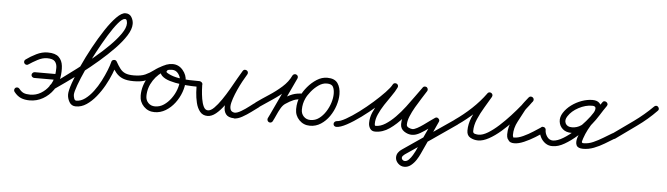

<svg xmlns="http://www.w3.org/2000/svg" viewBox="-48 -752 4042 1164"><g transform="rotate(5 1973.0 -170.0)"><path d="M157 -121Q150 -121 144.5 -126Q139 -131 139 -138Q139 -145 144.5 -150.5Q150 -156 157 -156Q192 -156 226.5 -156Q261 -156 296 -156Q296 -156 296 -156Q296 -156 296 -156Q303 -156 308 -150.5Q313 -145 313 -138Q313 -131 308 -126Q303 -121 296 -121Q261 -121 226.5 -121Q192 -121 157 -121Q157 -121 157 -121Q157 -121 157 -121ZM90 -204Q86 -210 87.5 -217Q89 -224 95 -228Q122 -248 156.5 -265Q191 -282 225 -282Q272 -282 293 -261.5Q314 -241 317.5 -208Q321 -175 315 -137Q308 -96 283 -60.5Q258 -25 221 -4Q184 17 141 17Q110 17 87.5 7.5Q65 -2 46 -26Q46 -26 46 -26Q46 -26 46 -26Q41 -32 42 -39Q43 -46 48 -51Q54 -55 61 -54.5Q68 -54 73 -48Q87 -30 102 -24Q117 -18 141 -18Q176 -18 205.5 -35.5Q235 -53 255 -81.5Q275 -110 281 -143Q285 -170 285 -193.5Q285 -217 272.5 -232Q260 -247 225 -247Q197 -247 167 -231Q137 -215 115 -200Q109 -195 101.5 -196.5Q94 -198 90 -204Z M257 -67Q252 -73 253.5 -80Q255 -87 261 -91Q284 -107 323.5 -135.5Q363 -164 411.5 -201Q460 -238 508.5 -278.5Q557 -319 597.5 -359.5Q638 -400 663 -436Q688 -472 688 -499Q688 -505 685.5 -515Q683 -525 674 -525Q658 -525 632.5 -494.5Q607 -464 577 -415Q547 -366 516.5 -309Q486 -252 461 -197Q436 -142 420.5 -99.5Q405 -57 405 -40Q405 -32 409 -19Q413 -6 423 -6Q450 -6 476 -25Q502 -44 525 -74.5Q548 -105 566 -140Q584 -175 596.5 -206.5Q609 -238 614 -259Q616 -270 629 -272Q641 -273 646 -264Q660 -239 673 -222Q686 -205 705 -197Q724 -189 757 -189Q764 -189 769.5 -183.5Q775 -178 775 -171Q775 -164 769.5 -159Q764 -154 757 -154Q718 -154 693 -164Q668 -174 650.5 -195Q633 -216 616 -246Q613 -251 618 -254.5Q623 -258 630 -259Q637 -260 643 -258Q649 -256 648 -251Q642 -225 627.5 -188.5Q613 -152 592 -114.5Q571 -77 544.5 -44.5Q518 -12 487.5 8.5Q457 29 423 29Q396 29 383 6.5Q370 -16 370 -40Q370 -62 386 -108.5Q402 -155 428.5 -214Q455 -273 488 -333.5Q521 -394 555 -445.5Q589 -497 620 -528.5Q651 -560 674 -560Q699 -560 711 -540.5Q723 -521 723 -499Q723 -467 698 -427.5Q673 -388 631.5 -345Q590 -302 540.5 -259.5Q491 -217 441.5 -179Q392 -141 349.5 -111Q307 -81 281 -63Q275 -58 268 -59.5Q261 -61 257 -67Z M757 -154Q750 -153 745 -158.5Q740 -164 740 -171Q739 -178 744.5 -183Q750 -188 757 -189Q800 -189 826.5 -201Q853 -213 876.5 -231Q900 -249 934 -265Q941 -269 947.5 -266Q954 -263 957 -257Q960 -251 958.5 -244Q957 -237 949 -234Q903 -212 873.5 -167Q844 -122 844 -71Q844 -46 860 -29.5Q876 -13 901 -13Q930 -13 954.5 -29.5Q979 -46 998 -72Q1017 -98 1027.5 -127.5Q1038 -157 1038 -183Q1038 -204 1023.5 -223.5Q1009 -243 986 -243Q980 -243 968 -241.5Q956 -240 954 -232Q954 -232 953 -232Q953 -232 953 -232Q951 -226 957.5 -222Q964 -218 968 -216Q994 -203 1027.5 -197Q1061 -191 1095 -190Q1129 -189 1158 -189Q1158 -189 1158 -189Q1158 -189 1158 -189Q1165 -188 1170.5 -183Q1176 -178 1176 -171Q1175 -164 1170 -158.5Q1165 -153 1158 -154Q1144 -154 1113.5 -155Q1083 -156 1046.5 -160.5Q1010 -165 978 -174.5Q946 -184 928.5 -201Q911 -218 921 -244Q921 -244 921 -244Q920 -244 920 -244Q928 -264 947.5 -271Q967 -278 986 -278Q1023 -278 1048 -248.5Q1073 -219 1073 -183Q1073 -150 1060 -114Q1047 -78 1023.5 -47Q1000 -16 968.5 3Q937 22 901 22Q862 22 835.5 -5Q809 -32 809 -71Q809 -132 844 -186Q879 -240 934 -265Q942 -269 948 -266Q954 -263 957 -257Q960 -251 958.5 -244.5Q957 -238 949 -234Q921 -220 901.5 -206Q882 -192 863 -180Q844 -168 819.5 -161Q795 -154 757 -154Q757 -154 757 -154Q757 -154 757 -154Z M1141 -171H1140Q1140 -178 1145.5 -183Q1151 -188 1158 -188Q1165 -188 1170 -183Q1175 -178 1175 -171Q1175 -160 1176.5 -135.5Q1178 -111 1182.5 -83.5Q1187 -56 1196.5 -36.5Q1206 -17 1223 -17Q1240 -17 1260.5 -37.5Q1281 -58 1303 -90Q1325 -122 1345.5 -157.5Q1366 -193 1383.5 -224.5Q1401 -256 1412 -273Q1417 -281 1424 -281.5Q1431 -282 1436 -279Q1442 -276 1444 -269Q1446 -262 1442 -255Q1439 -249 1427.5 -230Q1416 -211 1402.5 -184Q1389 -157 1377.5 -128.5Q1366 -100 1360 -75.5Q1354 -51 1359.5 -35Q1365 -19 1386 -17Q1386 -17 1385 -17Q1385 -17 1385 -17Q1401 -17 1425.5 -31.5Q1450 -46 1473 -64Q1496 -82 1510 -91Q1510 -91 1510 -91Q1510 -91 1510 -91Q1516 -95 1523 -94Q1530 -93 1534 -87Q1538 -81 1537 -74Q1536 -67 1530 -63Q1512 -50 1486.5 -31Q1461 -12 1434 3Q1407 18 1385 18Q1385 18 1385 17Q1384 17 1384 17Q1349 16 1335 -2.5Q1321 -21 1322.5 -50Q1324 -79 1335 -112Q1346 -145 1361 -177.5Q1376 -210 1390.5 -235.5Q1405 -261 1412 -273Q1416 -280 1423 -281Q1430 -282 1436 -279Q1442 -275 1444 -268.5Q1446 -262 1442 -255Q1428 -233 1409.5 -199Q1391 -165 1369 -127.5Q1347 -90 1323 -57Q1299 -24 1273.5 -3.5Q1248 17 1223 17Q1194 17 1177 -4Q1160 -25 1152.5 -56.5Q1145 -88 1143 -119.5Q1141 -151 1141 -171Q1141 -171 1141 -171Q1141 -171 1141 -171Z M1528 -63Q1522 -58 1515 -59.5Q1508 -61 1504 -67Q1499 -73 1500.5 -80Q1502 -87 1508 -91Q1543 -116 1584 -142.5Q1625 -169 1661 -201Q1697 -233 1715 -272Q1718 -278 1725 -280.5Q1732 -283 1738 -280Q1745 -277 1747.5 -270.5Q1750 -264 1747 -257Q1727 -214 1689.5 -180Q1652 -146 1609 -117.5Q1566 -89 1528 -63Q1528 -63 1528 -63Q1528 -63 1528 -63ZM1738 -280Q1745 -277 1747.5 -270.5Q1750 -264 1747 -257Q1715 -189 1683.5 -121.5Q1652 -54 1621 13Q1621 13 1621 13Q1621 13 1621 13Q1618 20 1611 22.5Q1604 25 1597 22Q1591 19 1588.5 12Q1586 5 1589 -1Q1621 -69 1652.5 -136.5Q1684 -204 1715 -272Q1718 -278 1725 -280.5Q1732 -283 1738 -280ZM1620 14Q1617 21 1610 23Q1603 25 1597 22Q1590 18 1588 11Q1586 4 1589 -2Q1599 -21 1610 -45Q1621 -69 1634.5 -90.5Q1648 -112 1665 -124Q1697 -147 1724.5 -157.5Q1752 -168 1790 -168Q1790 -168 1790 -168Q1790 -168 1790 -168Q1797 -168 1802.5 -162.5Q1808 -157 1808 -150Q1808 -143 1802.5 -138Q1797 -133 1790 -133Q1757 -133 1735 -124Q1713 -115 1685 -96Q1671 -86 1659.5 -66Q1648 -46 1638.5 -24Q1629 -2 1620 14Q1620 14 1620 14Q1620 14 1620 14ZM1847 -13Q1876 -13 1899 -30Q1922 -47 1939 -73.5Q1956 -100 1965 -129Q1974 -158 1974 -183Q1974 -209 1965.5 -225.5Q1957 -242 1927 -242Q1902 -242 1877.5 -225Q1853 -208 1833.5 -184Q1814 -160 1805 -140Q1805 -140 1805 -140Q1805 -140 1805 -140Q1790 -108 1790 -71Q1790 -46 1806 -29.5Q1822 -13 1847 -13ZM1773 -154Q1773 -154 1773 -154Q1773 -154 1773 -154Q1785 -181 1809 -209.5Q1833 -238 1863.5 -257.5Q1894 -277 1927 -277Q1972 -277 1990.5 -250.5Q2009 -224 2009 -183Q2009 -151 1997.5 -115Q1986 -79 1964.5 -48Q1943 -17 1913 2.5Q1883 22 1847 22Q1808 22 1781.5 -5Q1755 -32 1755 -71Q1755 -116 1773 -154Z M1989 -2Q1989 -9 1994 -14Q1999 -19 2006 -20Q2026 -20 2061.5 -40Q2097 -60 2138.5 -91Q2180 -122 2219 -156.5Q2258 -191 2287 -221.5Q2316 -252 2325 -270Q2329 -278 2336 -279.5Q2343 -281 2349 -278Q2354 -275 2357 -268.5Q2360 -262 2356 -254Q2344 -229 2324 -201Q2304 -173 2284.5 -143Q2265 -113 2251.5 -83Q2238 -53 2238 -26Q2238 -23 2238.5 -17.5Q2239 -12 2244 -12Q2273 -12 2303 -31Q2333 -50 2362.5 -80Q2392 -110 2418.5 -145Q2445 -180 2468 -212.5Q2491 -245 2508 -268Q2513 -275 2519.5 -275.5Q2526 -276 2532 -273Q2537 -269 2539 -262.5Q2541 -256 2537 -249Q2524 -228 2506.5 -201Q2489 -174 2472 -144.5Q2455 -115 2443.5 -87Q2432 -59 2432 -36Q2432 -24 2445.5 -18Q2459 -12 2468 -12Q2479 -12 2496.5 -21.5Q2514 -31 2533 -44.5Q2552 -58 2569.5 -71Q2587 -84 2598 -91Q2609 -99 2619 -90Q2629 -81 2624 -70Q2601 -19 2577.5 32Q2554 83 2531 133Q2531 133 2531 133Q2531 133 2531 133Q2523 151 2510 171Q2497 191 2479 205.5Q2461 220 2439 220Q2438 220 2437 219Q2437 219 2438 219Q2438 220 2438 220Q2417 220 2400.5 204Q2384 188 2384 167Q2384 151 2393 138Q2402 125 2415 117Q2415 117 2415 117Q2415 117 2415 117Q2415 117 2415 117Q2415 117 2415 117Q2491 65 2567 13Q2643 -39 2719 -91Q2719 -91 2719 -91Q2719 -91 2719 -91Q2725 -96 2732 -94.5Q2739 -93 2743 -87Q2748 -81 2746.5 -74Q2745 -67 2739 -63Q2663 -10 2587 42Q2511 94 2435 145Q2435 145 2435 145Q2435 145 2435 145Q2435 145 2435 145Q2430 149 2424.5 154.5Q2419 160 2419 167Q2419 174 2425 179.5Q2431 185 2438 185Q2438 185 2438 185Q2439 185 2439 185Q2439 185 2439 185Q2452 185 2464 172.5Q2476 160 2485 144.5Q2494 129 2499 119Q2499 119 2499 119Q2499 119 2499 119Q2522 68 2545.5 17Q2569 -34 2592 -84Q2595 -90 2601.5 -89Q2608 -88 2613 -83Q2619 -78 2621 -72Q2623 -66 2618 -63Q2599 -49 2572.5 -29Q2546 -9 2518.5 7Q2491 23 2468 23Q2443 23 2420 7.5Q2397 -8 2397 -36Q2397 -74 2416.5 -115Q2436 -156 2461.5 -195.5Q2487 -235 2507 -267Q2511 -274 2518 -274.5Q2525 -275 2531 -271Q2536 -267 2538.5 -260.5Q2541 -254 2536 -248Q2511 -214 2479.5 -168Q2448 -122 2410.5 -78.5Q2373 -35 2331.5 -6Q2290 23 2244 23Q2223 23 2213 8Q2203 -7 2203 -26Q2203 -59 2216.5 -90.5Q2230 -122 2250 -152.5Q2270 -183 2290.5 -212.5Q2311 -242 2325 -270Q2329 -278 2336 -279.5Q2343 -281 2349 -278Q2355 -275 2357.5 -268.5Q2360 -262 2356 -254Q2346 -233 2314.5 -199.5Q2283 -166 2241 -129.5Q2199 -93 2154 -60Q2109 -27 2070 -6Q2031 15 2007 15Q2000 15 1994.5 10.5Q1989 6 1989 -2Z M2738 -63Q2732 -58 2725 -59.5Q2718 -61 2714 -67Q2709 -73 2710.5 -80Q2712 -87 2718 -91Q2770 -127 2817.5 -171.5Q2865 -216 2902 -267Q2907 -274 2913.5 -274.5Q2920 -275 2925 -272Q2931 -268 2933 -262Q2935 -256 2931 -248Q2913 -217 2891 -180.5Q2869 -144 2852.5 -106Q2836 -68 2836 -32Q2836 -19 2848.5 -16Q2861 -13 2870 -13Q2895 -13 2926.5 -32Q2958 -51 2992 -82Q3026 -113 3057.5 -147.5Q3089 -182 3114 -213Q3139 -244 3153 -263Q3158 -270 3165 -270Q3172 -270 3177 -266Q3182 -262 3184 -255.5Q3186 -249 3181 -242Q3170 -229 3159 -216Q3148 -203 3140 -188Q3140 -188 3140 -189Q3140 -189 3140 -189Q3121 -153 3099.5 -112.5Q3078 -72 3078 -30Q3078 -22 3081 -18Q3081 -18 3080 -18Q3080 -18 3080 -18Q3083 -14 3082.5 -14.5Q3082 -15 3090 -15Q3111 -15 3141.5 -29Q3172 -43 3200.5 -61.5Q3229 -80 3246 -91Q3246 -91 3246 -91Q3246 -91 3246 -91Q3252 -95 3259 -94Q3266 -93 3270 -87Q3274 -81 3273 -74Q3272 -67 3266 -63Q3246 -48 3214.5 -28.5Q3183 -9 3149.5 5.5Q3116 20 3090 20Q3076 20 3066.5 15.5Q3057 11 3050 -2Q3050 -2 3050 -2Q3049 -2 3049 -2Q3043 -14 3043 -30Q3043 -77 3065.5 -121Q3088 -165 3110 -205Q3110 -205 3110 -205Q3110 -206 3110 -206Q3119 -221 3130.5 -235.5Q3142 -250 3153 -264Q3159 -271 3165.5 -271Q3172 -271 3178 -267Q3183 -263 3184.5 -256.5Q3186 -250 3181 -243Q3165 -220 3138 -186.5Q3111 -153 3077.5 -116.5Q3044 -80 3007.5 -48.5Q2971 -17 2935.5 2.5Q2900 22 2870 22Q2845 22 2823 10Q2801 -2 2801 -32Q2801 -72 2818 -113Q2835 -154 2858 -192.5Q2881 -231 2901 -266Q2905 -273 2912 -273.5Q2919 -274 2924 -270Q2930 -267 2932.5 -260.5Q2935 -254 2930 -247Q2892 -193 2842 -146.5Q2792 -100 2738 -63Q2738 -63 2738 -63Q2738 -63 2738 -63Z M3255 -95V-94Q3262 -94 3267.5 -89Q3273 -84 3273 -77Q3273 -56 3286.5 -36.5Q3300 -17 3323 -17Q3350 -18 3384.5 -39Q3419 -60 3452.5 -90.5Q3486 -121 3513.5 -153Q3541 -185 3554 -207Q3563 -222 3562.5 -235Q3562 -248 3541 -248Q3501 -248 3459.5 -226Q3418 -204 3397 -171Q3381 -147 3391 -127Q3401 -107 3430 -107Q3461 -107 3486 -124.5Q3511 -142 3531 -168Q3551 -194 3568 -222.5Q3585 -251 3601 -274Q3606 -281 3612.5 -281.5Q3619 -282 3625 -278Q3630 -275 3632.5 -268.5Q3635 -262 3630 -254Q3597 -205 3560 -153.5Q3523 -102 3504 -46Q3501 -38 3498.5 -27.5Q3496 -17 3509 -17Q3539 -17 3568 -30Q3597 -43 3625 -60Q3653 -77 3678 -92Q3684 -96 3691 -94Q3698 -92 3702 -86Q3706 -80 3704 -73Q3702 -66 3696 -62Q3668 -45 3637.5 -26.5Q3607 -8 3574.5 4.5Q3542 17 3509 17Q3477 17 3468.5 -0.5Q3460 -18 3468.5 -47Q3477 -76 3495 -110Q3513 -144 3534.5 -177Q3556 -210 3574.5 -235.5Q3593 -261 3601 -274Q3605 -281 3612 -281.5Q3619 -282 3625 -278Q3630 -275 3632.5 -268Q3635 -261 3630 -254Q3611 -227 3591.5 -195.5Q3572 -164 3549 -136Q3526 -108 3497 -90.5Q3468 -73 3430 -73Q3397 -73 3377 -90.5Q3357 -108 3353.5 -135Q3350 -162 3367 -189Q3385 -217 3413.5 -238Q3442 -259 3475.5 -271Q3509 -283 3541 -283Q3569 -283 3583 -268.5Q3597 -254 3597 -232.5Q3597 -211 3584 -189Q3568 -162 3538 -127.5Q3508 -93 3470.5 -60Q3433 -27 3395 -5Q3357 17 3324 17Q3299 18 3279.5 4.5Q3260 -9 3249 -31Q3238 -53 3238 -77Q3238 -84 3243 -89.5Q3248 -95 3255 -95Z M3673 -66Q3669 -71 3670 -78.5Q3671 -86 3677 -90Q3738 -133 3800.5 -178Q3863 -223 3916 -276Q3921 -281 3928 -281.5Q3935 -282 3940 -276Q3945 -271 3945.5 -264Q3946 -257 3940 -252Q3887 -197 3823 -151.5Q3759 -106 3697 -61Q3691 -57 3684 -58.5Q3677 -60 3673 -66Z"/></g></svg>

Font: FRB American Cursive
Style: Italic
Weight: 400
Italic angle: -25°
Version: Version 2.0;Modular Font Editor K font №1